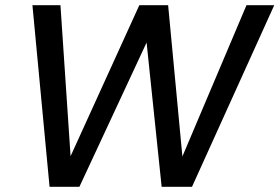

<svg xmlns="http://www.w3.org/2000/svg" viewBox="-20 -720 1077 740"><path d="M171 0 105 -700H213L252 -118L517 -700H628L683 -117L930 -700H1037L720 0H603L545 -556L286 0Z"/></svg>

Font: DM Sans 12pt Medium
Style: Italic
Weight: 500
Italic angle: -10°
Version: Version 4.004;gftools[0.9.30]